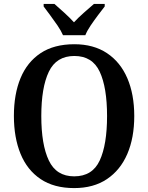

<svg xmlns="http://www.w3.org/2000/svg" viewBox="-20 -951 758 981"><path d="M359 10Q256 10 187.5 -36Q119 -82 85 -165Q51 -248 51 -359Q51 -470 85 -552Q119 -634 187.5 -679.5Q256 -725 360 -725Q458 -725 526.5 -679.5Q595 -634 630.5 -551.5Q666 -469 666 -358Q666 -247 630.5 -164.5Q595 -82 526.5 -36Q458 10 359 10ZM359 -50Q452 -50 489.5 -131Q527 -212 527 -358Q527 -504 489.5 -584.5Q452 -665 360 -665Q268 -665 229.5 -584.5Q191 -504 191 -358Q191 -212 229.5 -131Q268 -50 359 -50ZM302 -771Q292 -794 274 -820.5Q256 -847 236.5 -873Q217 -899 203 -918V-931H258Q280 -912 308.5 -886Q337 -860 358 -837Q379 -860 408.5 -886Q438 -912 460 -931H515V-918Q500 -899 480.5 -873Q461 -847 443 -820.5Q425 -794 416 -771Z"/></svg>

Font: Noto Serif SemiCondensed SemiBold
Style: Regular
Weight: 600
Width: 4
Designer: Monotype Design Team
Foundry: Monotype Imaging Inc.
Version: Version 2.013; ttfautohint (v1.8.4.7-5d5b)